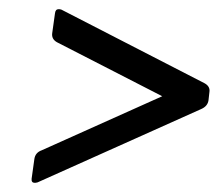

<svg xmlns="http://www.w3.org/2000/svg" viewBox="-20 -464 478 419"><path d="M56 -65Q48 -65 49 -74L55 -117Q57 -131 71 -136L334 -254L104 -372Q92 -379 94 -392L100 -435Q101 -444 108 -444Q111 -444 114 -443L427 -282Q439 -275 437 -263L435 -245Q433 -232 419 -226L62 -66Q58 -65 56 -65Z"/></svg>

Font: Sanchez
Style: Italic
Weight: 400
Designer: Daniel Hernández
Foundry: LatinoType
Version: Version 1.001